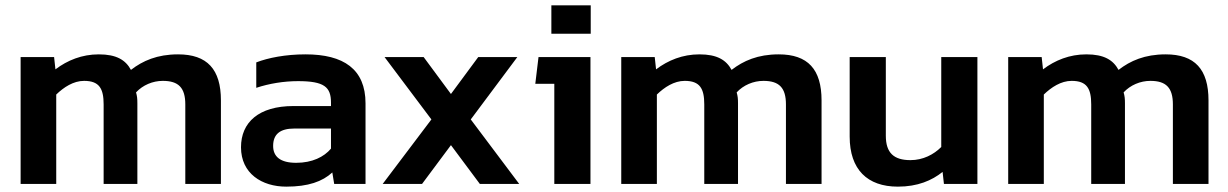

<svg xmlns="http://www.w3.org/2000/svg" viewBox="-20 -687 4586 717"><path d="M57 0H190V-334C218 -361 254 -385 294 -385C351 -385 367 -356 367 -297V0H493V-301C493 -319 492 -328 488 -342C513 -369 550 -385 588 -385C647 -385 672 -359 672 -297V0H805V-312C805 -428 754 -484 645 -484C567 -484 513 -460 469 -426C449 -463 415 -484 349 -484C286 -484 232 -462 187 -428L182 -474H57Z M1049 10C1131 10 1184 -9 1221 -43L1228 0H1345V-301C1345 -429 1263 -484 1121 -484C1046 -484 981 -471 937 -454V-359C985 -375 1040 -384 1093 -384C1191 -384 1216 -362 1216 -304V-291H1076C946 -291 880 -230 880 -137C880 -39 958 10 1049 10ZM1086 -79C1027 -79 1000 -102 1000 -142C1000 -186 1026 -207 1079 -207H1216V-132C1190 -101 1146 -79 1086 -79Z M1409 0H1556L1664 -145L1772 0H1919L1738 -241L1912 -474H1766L1664 -336L1562 -474H1416L1591 -241Z M2039 -561H2186V-667H2039ZM2050 0H2185V-474H1991L1979 -374H2050Z M2300 0H2433V-334C2461 -361 2497 -385 2537 -385C2594 -385 2610 -356 2610 -297V0H2736V-301C2736 -319 2735 -328 2731 -342C2756 -369 2793 -385 2831 -385C2890 -385 2915 -359 2915 -297V0H3048V-312C3048 -428 2997 -484 2888 -484C2810 -484 2756 -460 2712 -426C2692 -463 2658 -484 2592 -484C2529 -484 2475 -462 2430 -428L2425 -474H2300Z M3333 10C3407 10 3460 -13 3500 -45L3505 0H3630V-474H3495V-138C3467 -110 3427 -89 3380 -89C3318 -89 3288 -116 3288 -180V-474H3153V-177C3153 -54 3219 10 3333 10Z M3745 0H3878V-334C3906 -361 3942 -385 3982 -385C4039 -385 4055 -356 4055 -297V0H4181V-301C4181 -319 4180 -328 4176 -342C4201 -369 4238 -385 4276 -385C4335 -385 4360 -359 4360 -297V0H4493V-312C4493 -428 4442 -484 4333 -484C4255 -484 4201 -460 4157 -426C4137 -463 4103 -484 4037 -484C3974 -484 3920 -462 3875 -428L3870 -474H3745Z"/></svg>

Font: Kanit Medium
Style: Regular
Weight: 500
Designer: Katatrad Team
Foundry: CadsonDemak
Version: Version 1.000;PS 001.000;hotconv 1.0.88;makeotf.lib2.5.64775